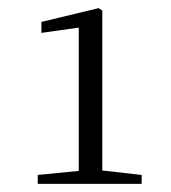

<svg xmlns="http://www.w3.org/2000/svg" viewBox="-20 -915 421 473"><path d="M174 -462H329V-484L232 -495V-889L223 -895L82 -861V-834L174 -847V-494L73 -484V-462Z"/></svg>

Font: Noto Serif CJK SC Light
Style: Regular
Weight: 300
Designer: Ryoko NISHIZUKA 西塚涼子 (kana & ideographs); Frank Grießhammer (Latin, Greek & Cyrillic); Wenlong ZHANG 张文龙 (bopomofo); San
Foundry: Adobe
Version: Version 2.001;hotconv 1.1.0;makeotfexe 2.6.0